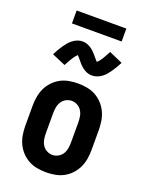

<svg xmlns="http://www.w3.org/2000/svg" viewBox="-168 -997 836 1089"><g transform="rotate(20 250.0 -453.0)"><path d="M250 8Q223 8 195.5 3Q168 -2 144 -15Q120 -28 101 -48.5Q82 -69 70.5 -93.5Q59 -118 54.5 -145.5Q50 -173 50 -200V-320Q50 -347 54.5 -374.5Q59 -402 70.5 -426.5Q82 -451 101 -471.5Q120 -492 144 -505Q168 -518 195.5 -523Q223 -528 250 -528Q277 -528 304.5 -523Q332 -518 356 -505Q380 -492 399 -471.5Q418 -451 429.5 -426.5Q441 -402 445.5 -374.5Q450 -347 450 -320V-200Q450 -173 445.5 -145.5Q441 -118 429.5 -93.5Q418 -69 399 -48.5Q380 -28 356 -15Q332 -2 304.5 3Q277 8 250 8ZM250 -97Q268 -97 284.5 -106Q301 -115 310.5 -130.5Q320 -146 323 -164Q326 -182 326 -200V-320Q326 -338 323 -356Q320 -374 310.5 -389.5Q301 -405 284.5 -414Q268 -423 250 -423Q232 -423 215.5 -414Q199 -405 189.5 -389.5Q180 -374 177 -356Q174 -338 174 -320V-200Q174 -182 177 -164Q180 -146 189.5 -130.5Q199 -115 215.5 -106Q232 -97 250 -97ZM307 -597Q294 -597 282.5 -600.5Q271 -604 260.5 -610.5Q250 -617 240.5 -625.5Q231 -634 223.5 -643Q216 -652 207 -663Q198 -674 193 -679Q180 -667 168.5 -648.5Q157 -630 141 -600L59 -635Q68 -653 77 -668Q86 -683 94.5 -695.5Q103 -708 112 -718.5Q121 -729 133.5 -739Q146 -749 161.5 -755Q177 -761 193 -761Q206 -761 217.5 -757Q229 -753 239.5 -747Q250 -741 259.5 -732Q269 -723 276.5 -714.5Q284 -706 292 -696Q300 -686 307 -679Q320 -690 331.5 -708.5Q343 -727 359 -758L441 -722Q432 -704 423 -689Q414 -674 405.5 -662Q397 -650 388 -639Q379 -628 366.5 -618.5Q354 -609 338.5 -603Q323 -597 307 -597ZM100 -836V-914H400V-836Z"/></g></svg>

Font: Iosevka Curly Extrabold
Style: Regular
Weight: 800
Monospace: yes
Designer: Belleve Invis
Foundry: Belleve Invis
Version: Version 22.1.2; ttfautohint (v1.8.4)